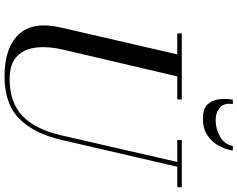

<svg xmlns="http://www.w3.org/2000/svg" viewBox="-118 -892 1024 828"><g transform="rotate(90 394.0 -478.0)"><path d="M429 -970Q422.5 -933.5 443.5 -914.8Q464.5 -896 499.5 -896Q535 -896 568.8 -914.8Q602.5 -933.5 610 -970H629.5Q624.5 -939.5 608.8 -909.8Q593 -880 563.8 -860.5Q534.5 -841 489.5 -841Q449.5 -841 430.8 -860.5Q412 -880 408.2 -909.8Q404.5 -939.5 409.5 -970ZM124 -750H409V-730.5H309.5L194.5 -240Q179.5 -177.5 184.8 -124.8Q190 -72 222.2 -39.8Q254.5 -7.5 321.5 -7.5Q422 -7.5 480 -63Q538 -118.5 563.5 -230L678.5 -730.5H584V-750H787.5V-730.5H699L583 -230Q556 -112.5 491.8 -49Q427.5 14.5 309 14.5Q187 14.5 128.8 -46.2Q70.5 -107 99 -230L214.5 -730.5H124Z"/></g></svg>

Font: Bodoni* 11pt
Style: Italic
Weight: 400
Italic angle: -13°
Version: Version 2.3